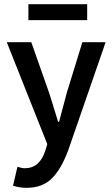

<svg xmlns="http://www.w3.org/2000/svg" viewBox="-20 -692 535 914"><path d="M115.2 -596.2V-671.9H395V-596.2ZM106 202.1Q71.8 202.1 42 191.9L63 102.1Q84 108.9 98.1 108.9Q168.9 108.9 195.8 24.9L205.1 -5.9L12.2 -491.2H128.9L213.9 -250Q220.7 -229 234.9 -182.6Q249 -136.2 256.8 -111.8H261.2Q289.1 -216.8 297.9 -250L372.1 -491.2H482.9L305.2 22Q272 112.3 227.1 157.2Q182.1 202.1 106 202.1Z"/></svg>

Font: SourceSansPro-Semibold
Style: Regular
Weight: 600
Designer: Paul D. Hunt
Foundry: Adobe Systems Incorporated
Version: Version 2.020;PS 2.0;hotconv 1.0.86;makeotf.lib2.5.63406